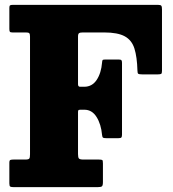

<svg xmlns="http://www.w3.org/2000/svg" viewBox="-20 -770 710 790"><path d="M86.5 -636.5H31Q22.5 -636.5 20.5 -639.5Q18.5 -642.5 18.5 -651V-738Q18.5 -746 21.5 -748Q24.5 -750 33 -750H630Q641 -750 643.8 -746.2Q646.5 -742.5 646.5 -731.5V-478Q646.5 -468 643 -466Q639.5 -464 629.5 -464H565Q553 -464 549.2 -466.2Q545.5 -468.5 545.5 -480Q544 -535.5 533.2 -570Q522.5 -604.5 493.5 -620.5Q464.5 -636.5 408.5 -636.5H321Q309.5 -636.5 305.2 -633.5Q301 -630.5 301 -619.5V-423.5Q301 -413 309.5 -413H326.5Q359 -413 377.8 -441.2Q396.5 -469.5 400 -513Q400.5 -520 402 -522.5Q403.5 -525 411.5 -525H469.5Q477.5 -525 479.8 -522Q482 -519 482 -511V-216Q482 -207.5 479.5 -204.5Q477 -201.5 468 -201.5H417Q407 -201.5 404 -203.5Q401 -205.5 400 -214.5Q396 -259 377.2 -288.8Q358.5 -318.5 327.5 -318.5H310Q303.5 -318.5 302.2 -315.8Q301 -313 301 -309V-136Q301 -122 304.8 -117.8Q308.5 -113.5 323.5 -113.5H386Q398 -113.5 400.8 -111.5Q403.5 -109.5 403.5 -97.5V-21Q403.5 -7 399.5 -3.5Q395.5 0 381.5 0H37Q26 0 22.2 -2.2Q18.5 -4.5 18.5 -15.5V-100.5Q18.5 -110 22.5 -111.8Q26.5 -113.5 36 -113.5H84Q97.5 -113.5 100.5 -117.5Q103.5 -121.5 103.5 -135V-619.5Q103.5 -630.5 100.2 -633.5Q97 -636.5 86.5 -636.5Z"/></svg>

Font: Besley* Narrow Heavy
Style: Regular
Weight: 800
Width: 4
Designer: Owen Earl
Foundry: indestructible type*
Version: Version 3.000; ttfautohint (v1.8.3)